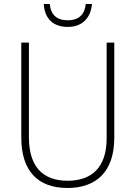

<svg xmlns="http://www.w3.org/2000/svg" viewBox="-20 -926 674 956"><path d="M438 -906H407C402 -855 374 -825 317 -825C262 -825 232 -854 228 -906H198C202 -832 246 -792 317 -792C388 -792 431 -834 438 -906ZM549 -240V-714H511V-237C511 -92 436 -26 317 -26C194 -26 124 -95 124 -243V-714H86V-241C86 -75 168 10 316 10C456 10 549 -68 549 -240Z"/></svg>

Font: Noto Sans Gurmukhi UI SemiCondensed ExtraLight
Style: Regular
Weight: 200
Width: 4
Designer: Jelle Bosma - Monotype Design Team
Foundry: Monotype Imaging Inc.
Version: Version 2.004